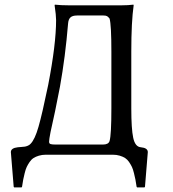

<svg xmlns="http://www.w3.org/2000/svg" viewBox="-20 -668 748 829"><path d="M424.8 -43.9H219.2C209.8 -43.9 202.9 -44.6 198.5 -45.9C194.1 -47.2 191.9 -50.6 191.9 -56.2C191.9 -62.3 194 -76.2 198.2 -97.7L217.8 -187.5C225.9 -226.6 232.9 -261.7 238.8 -293C254.4 -379.9 266.1 -470.9 273.9 -565.9C274.9 -578.6 278.3 -587.6 284.2 -592.8C290 -598.3 299.6 -601.1 313 -601.1H426.8C433.9 -601.1 439.1 -600.1 442.4 -598.1C445.6 -596.2 449.2 -592.8 453.1 -587.9C458.3 -569.7 460.9 -522 460.9 -444.8V-200.2C460.9 -124.3 458.3 -77.3 453.1 -59.1C449.9 -49 440.4 -43.9 424.8 -43.9ZM178.2 0H466.8C477.9 0 488 1.4 497.1 4.2C506.2 6.9 513.9 10.3 520.3 14.4C526.6 18.5 532.3 24.3 537.4 31.7C542.4 39.2 546.5 46.2 549.6 52.7C552.7 59.2 555.6 68 558.3 79.1C561.1 90.2 563.2 99.5 564.7 107.2C566.2 114.8 567.9 125.2 569.8 138.2L571.8 141.1H604L606 138.2L618.2 -11.2C618.2 -23.3 608.1 -30.3 587.9 -32.2C571.6 -33.5 560.7 -47.1 555.2 -73C549.6 -98.9 546.9 -141.3 546.9 -200.2V-444.8C546.9 -530.8 550.3 -597.5 557.1 -645L556.2 -647.9L550.8 -647.5C547.2 -646.8 541 -646.2 532.2 -645.8C523.4 -645.3 514 -645 503.9 -645H277.8C255 -645 234.7 -646 216.8 -647.9L215.8 -645C220.1 -616 222.2 -594.7 222.2 -581.1C222.2 -512 210.8 -418.6 188 -300.8C170.7 -217.1 156.8 -157 146.2 -120.4C135.7 -83.7 124.2 -59.2 111.8 -46.9C108.6 -43.3 104.5 -40.5 99.6 -38.6C94.7 -36.6 90.6 -35.4 87.2 -34.9C83.7 -34.4 78.6 -33.9 71.8 -33.4C64.9 -33 60.1 -32.6 57.1 -32.2C36.9 -29.9 26.9 -22.9 26.9 -11.2L39.1 138.2L41 141.1H73.2L75.2 138.2C77.1 125.2 78.9 114.8 80.3 107.2C81.8 99.5 83.9 90.2 86.7 79.1C89.4 68 92.4 59.2 95.5 52.7C98.6 46.2 102.6 39.2 107.7 31.7C112.7 24.3 118.4 18.5 124.8 14.4C131.1 10.3 138.8 6.9 147.9 4.2C157.1 1.4 167.2 0 178.2 0Z"/></svg>

Font: Linux Biolinum G
Style: Bold
Weight: 700
Designer: Philipp H. Poll
Foundry: Philipp H. Poll
Version: Version 1.1.0